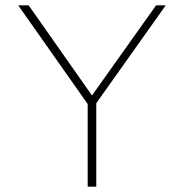

<svg xmlns="http://www.w3.org/2000/svg" viewBox="-20 -696 685 716"><path d="M307 0H339V-311L598 -676H562L323 -340L87 -676H48L307 -308Z"/></svg>

Font: MV Cash Thin
Style: Regular
Weight: 100
Designer: Rodrigo Fuenzalida
Foundry: fragTYPE
Version: Version 1.100;Glyphs 3.1.2 (3151)